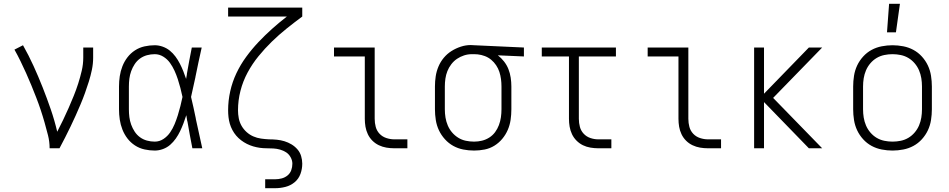

<svg xmlns="http://www.w3.org/2000/svg" viewBox="-20 -780 4990 1010"><path d="M241 0Q241 -35 232.5 -68.5Q224 -102 214.5 -135.5Q205 -169 194 -202Q183 -235 170.5 -267Q158 -299 145 -331Q132 -363 117.5 -395Q103 -427 88 -458Q73 -489 56 -519L101 -542Q131 -489 156.5 -433Q182 -377 204.5 -320Q227 -263 247 -205Q267 -147 281 -87Q297 -118 312 -149Q327 -180 341 -212Q355 -244 368 -276Q381 -308 391.5 -341Q402 -374 410 -408Q418 -442 418 -477V-530H470V-477Q470 -445 463.5 -413.5Q457 -382 447.5 -351.5Q438 -321 427 -290.5Q416 -260 403.5 -230.5Q391 -201 378 -172Q365 -143 351 -114Q337 -85 322.5 -56.5Q308 -28 293 0Z M794 12Q767 12 740 6Q713 0 690 -15Q667 -30 650.5 -51.5Q634 -73 624 -98.5Q614 -124 610 -151Q606 -178 606 -205V-325Q606 -352 610 -379Q614 -406 624 -431.5Q634 -457 650.5 -478.5Q667 -500 690 -515Q713 -530 740 -536Q767 -542 794 -542Q815 -542 836 -534.5Q857 -527 873.5 -513.5Q890 -500 903 -482.5Q916 -465 926 -445.5Q936 -426 944 -406Q952 -386 959 -365Q960 -371 961 -377Q962 -383 963 -388V-391Q969 -426 975.5 -460.5Q982 -495 989 -530H1041Q1032 -491 1024 -452.5Q1016 -414 1008 -375V-374Q1002 -348 996.5 -322Q991 -296 985 -270Q992 -242 998 -213.5Q1004 -185 1010 -157V-155Q1019 -116 1027 -77.5Q1035 -39 1044 0H992Q985 -35 978.5 -70.5Q972 -106 966 -141L965 -143Q964 -151 962.5 -158.5Q961 -166 960 -174Q953 -152 945 -131Q937 -110 927.5 -90Q918 -70 905 -51.5Q892 -33 875.5 -18.5Q859 -4 837.5 4Q816 12 794 12ZM794 -35Q819 -35 840 -49Q861 -63 875 -83.5Q889 -104 898.5 -127Q908 -150 915.5 -174Q923 -198 929 -222Q935 -246 940 -270Q935 -294 929 -317Q923 -340 915.5 -363Q908 -386 898 -408Q888 -430 874 -449.5Q860 -469 839 -482Q818 -495 794 -495Q773 -495 753 -489.5Q733 -484 716.5 -472Q700 -460 688.5 -442.5Q677 -425 670 -405.5Q663 -386 660.5 -366Q658 -346 658 -325V-205Q658 -184 660.5 -164Q663 -144 670 -124.5Q677 -105 688.5 -87.5Q700 -70 716.5 -58Q733 -46 753 -40.5Q773 -35 794 -35Z M1375 210V163H1428Q1445 163 1462 158.5Q1479 154 1492.5 143Q1506 132 1512 115.5Q1518 99 1518 81Q1518 64 1509 47.5Q1500 31 1485.5 21.5Q1471 12 1453.5 7Q1436 2 1418 1Q1400 0 1382 0Q1364 0 1346.5 -2.5Q1329 -5 1312 -10Q1295 -15 1279 -23Q1263 -31 1248.5 -42Q1234 -53 1222.5 -66.5Q1211 -80 1202.5 -96Q1194 -112 1189 -129Q1184 -146 1182 -164Q1180 -182 1180 -200Q1180 -250 1191 -299.5Q1202 -349 1223.5 -394.5Q1245 -440 1275 -481Q1305 -522 1339.5 -558.5Q1374 -595 1411.5 -628.5Q1449 -662 1489 -693H1180V-740H1570V-693Q1528 -662 1487.5 -629.5Q1447 -597 1410 -561Q1373 -525 1340 -484.5Q1307 -444 1282.5 -398.5Q1258 -353 1245 -302.5Q1232 -252 1232 -200Q1232 -179 1236 -158Q1240 -137 1250.5 -118.5Q1261 -100 1277 -85.5Q1293 -71 1312.5 -62.5Q1332 -54 1353 -51Q1374 -48 1395 -47H1396Q1416 -47 1436.5 -45Q1457 -43 1476.5 -37Q1496 -31 1513.5 -20.5Q1531 -10 1544.5 5.5Q1558 21 1564 41Q1570 61 1570 81Q1570 109 1560.5 135Q1551 161 1530 178.5Q1509 196 1482 203Q1455 210 1428 210Z M2123 0H2054Q2033 0 2012.5 -3.5Q1992 -7 1973 -16Q1954 -25 1939 -40Q1924 -55 1915 -74Q1906 -93 1902.5 -113.5Q1899 -134 1899 -155V-483H1737V-530H1951V-155Q1951 -133 1956.5 -112.5Q1962 -92 1976.5 -76.5Q1991 -61 2012 -54Q2033 -47 2054 -47H2123Z M2474 12Q2445 12 2417 6.5Q2389 1 2364.5 -12.5Q2340 -26 2320.5 -47.5Q2301 -69 2289 -94.5Q2277 -120 2272.5 -148.5Q2268 -177 2268 -205V-325Q2268 -352 2272 -378.5Q2276 -405 2286.5 -430Q2297 -455 2314.5 -476Q2332 -497 2355 -511.5Q2378 -526 2404 -534.5Q2430 -543 2456 -543Q2461 -543 2465.5 -542.5Q2470 -542 2475 -542L2736 -530V-483L2599 -489Q2617 -475 2631.5 -456.5Q2646 -438 2654.5 -416.5Q2663 -395 2666.5 -371.5Q2670 -348 2670 -325V-205Q2670 -177 2666 -149.5Q2662 -122 2651 -96.5Q2640 -71 2622 -49.5Q2604 -28 2580.5 -13.5Q2557 1 2529.5 6.5Q2502 12 2474 12ZM2474 -35Q2495 -35 2515.5 -40Q2536 -45 2554 -56.5Q2572 -68 2584.5 -85Q2597 -102 2604.5 -122Q2612 -142 2615 -163Q2618 -184 2618 -205V-325Q2618 -344 2615.5 -363.5Q2613 -383 2607 -401.5Q2601 -420 2590 -436.5Q2579 -453 2564 -465.5Q2549 -478 2530.5 -485Q2512 -492 2493 -494L2475 -495H2462Q2441 -495 2421 -488.5Q2401 -482 2384 -470.5Q2367 -459 2354 -442Q2341 -425 2333.5 -406Q2326 -387 2323 -366.5Q2320 -346 2320 -325V-205Q2320 -183 2323.5 -161.5Q2327 -140 2335.5 -120Q2344 -100 2358 -83.5Q2372 -67 2390.5 -55.5Q2409 -44 2430.5 -39.5Q2452 -35 2474 -35Z M3196 0H3127Q3107 0 3086 -3.5Q3065 -7 3046.5 -16Q3028 -25 3013 -40Q2998 -55 2989 -74Q2980 -93 2976.5 -113.5Q2973 -134 2973 -155V-483H2830V-530H3220V-483H3025V-155Q3025 -133 3030.5 -112.5Q3036 -92 3050.5 -76.5Q3065 -61 3085.5 -54Q3106 -47 3127 -47H3196Z M3773 0H3704Q3683 0 3662.5 -3.5Q3642 -7 3623 -16Q3604 -25 3589 -40Q3574 -55 3565 -74Q3556 -93 3552.5 -113.5Q3549 -134 3549 -155V-483H3387V-530H3601V-155Q3601 -133 3606.5 -112.5Q3612 -92 3626.5 -76.5Q3641 -61 3662 -54Q3683 -47 3704 -47H3773Z M4305 0H4235L3999 -243V0H3947V-530H3999V-287L4235 -530H4305L4047 -265Z M4675 12Q4647 12 4618.5 6.5Q4590 1 4565 -12.5Q4540 -26 4520.5 -47.5Q4501 -69 4489 -94.5Q4477 -120 4472.5 -148.5Q4468 -177 4468 -205V-325Q4468 -353 4472.5 -381.5Q4477 -410 4489 -435.5Q4501 -461 4520.5 -482.5Q4540 -504 4565 -517.5Q4590 -531 4618.5 -536.5Q4647 -542 4675 -542Q4703 -542 4731.5 -536.5Q4760 -531 4785 -517.5Q4810 -504 4829.5 -482.5Q4849 -461 4861 -435.5Q4873 -410 4877.5 -381.5Q4882 -353 4882 -325V-205Q4882 -177 4877.5 -148.5Q4873 -120 4861 -94.5Q4849 -69 4829.5 -47.5Q4810 -26 4785 -12.5Q4760 1 4731.5 6.5Q4703 12 4675 12ZM4675 -35Q4697 -35 4718.5 -39.5Q4740 -44 4758.5 -55Q4777 -66 4791.5 -83Q4806 -100 4814.5 -120Q4823 -140 4826.5 -161.5Q4830 -183 4830 -205V-325Q4830 -347 4826.5 -368.5Q4823 -390 4814.5 -410Q4806 -430 4791.5 -447Q4777 -464 4758.5 -475Q4740 -486 4718.5 -490.5Q4697 -495 4675 -495Q4653 -495 4631.5 -490.5Q4610 -486 4591.5 -475Q4573 -464 4558.5 -447Q4544 -430 4535.5 -410Q4527 -390 4523.5 -368.5Q4520 -347 4520 -325V-205Q4520 -183 4523.5 -161.5Q4527 -140 4535.5 -120Q4544 -100 4558.5 -83Q4573 -66 4591.5 -55Q4610 -44 4631.5 -39.5Q4653 -35 4675 -35ZM4646 -610 4657 -760H4714L4693 -610Z"/></svg>

Font: Lode Dark Term
Style: Regular
Weight: 400
Monospace: yes
Designer: Belleve Invis
Foundry: Belleve Invis
Version: Version 29.2.0